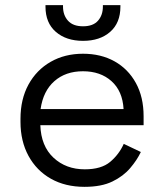

<svg xmlns="http://www.w3.org/2000/svg" viewBox="-20 -711 633 745"><path d="M308 14Q233.2 14 177.5 -17.5Q121.8 -49 90.6 -106.1Q59.5 -163.2 59.5 -238.2V-250.2Q59.5 -326 90.5 -382.8Q121.5 -439.5 176.4 -471Q231.2 -502.5 302.2 -502.5Q371.5 -502.5 424.4 -473Q477.2 -443.5 507.2 -389Q537.2 -334.5 537.2 -260V-225.2H136.5Q139.2 -144.2 187.6 -99.1Q236 -54 309 -54Q373.2 -54 407.6 -83Q442 -112 460.2 -152.8L526.5 -121.2Q511.8 -90 485.2 -58.8Q458.8 -27.5 416.2 -6.8Q373.8 14 308 14ZM137.5 -287.8H459.5Q455.5 -357.8 412.6 -396.1Q369.8 -434.5 302 -434.5Q234.5 -434.5 191 -396.1Q147.5 -357.8 137.5 -287.8ZM302.2 -552.5Q236.8 -552.5 196.6 -587.4Q156.5 -622.2 156.5 -685V-691H224.5V-685.5Q224.5 -652.2 243.9 -630.6Q263.2 -609 302.2 -609Q341.2 -609 360.2 -630.6Q379.2 -652.2 379.2 -685.5V-691H447.2V-685Q447.2 -622.2 407.5 -587.4Q367.8 -552.5 302.2 -552.5Z"/></svg>

Font: Space Grotesk Variable Light
Style: Regular
Weight: 300
Designer: Florian Karsten
Foundry: Florian Karsten
Version: Version 2.000